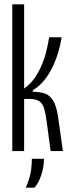

<svg xmlns="http://www.w3.org/2000/svg" viewBox="-20 -701 320 891"><path d="M37 0V-681H92V-290Q132 -319 156 -363Q180 -407 192 -452Q204 -497 208 -528H266Q258 -477 240.5 -429Q223 -381 196 -342.5Q169 -304 132 -282V-275Q162 -275 185.5 -268Q209 -261 225.5 -236Q242 -211 250 -155L272 0H215L198 -126Q193 -168 186 -193.5Q179 -219 163.5 -230.5Q148 -242 115 -242H92V0ZM100 170Q121 119 124.5 87Q128 55 128 36H184Q184 73 172 110Q160 147 140 170Z"/></svg>

Font: Bricolage Grotesque 48pt Condensed ExtraLight
Style: Regular
Weight: 200
Width: 3
Designer: Mathieu Triay
Foundry: Atelier Triay
Version: Version 1.000; ttfautohint (v1.8.4.7-5d5b);gftools[0.9.32]